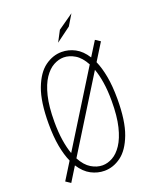

<svg xmlns="http://www.w3.org/2000/svg" viewBox="-164 -985 877 1089"><g transform="rotate(-20 275.0 -441.0)"><path d="M44 -8.5 108 -111.5Q89 -153.5 78.2 -212Q67.5 -270.5 67.5 -348Q67.5 -480.5 97.2 -558.8Q127 -637 174.5 -671.5Q222 -706 275.5 -706Q317 -706 355.5 -685.8Q394 -665.5 423 -619.5L477 -706L506.5 -686.5L442.5 -583.5Q461 -541.5 471.8 -483.2Q482.5 -425 482.5 -348Q482.5 -215.5 452.8 -136.8Q423 -58 375.8 -23.5Q328.5 11 275.5 11Q234 11 195.2 -9.2Q156.5 -29.5 127 -75.5L73.5 11ZM102 -348Q102 -284.5 109.8 -235Q117.5 -185.5 131 -148.5L402 -585Q376.5 -632.5 342.8 -652.8Q309 -673 275.5 -673Q245 -673 214.2 -656.2Q183.5 -639.5 158 -601.8Q132.5 -564 117.2 -501.5Q102 -439 102 -348ZM275.5 -22Q306 -22 336.5 -38.8Q367 -55.5 392.2 -93.5Q417.5 -131.5 432.8 -194Q448 -256.5 448 -348Q448 -411 440.2 -460.2Q432.5 -509.5 419 -546L148.5 -110Q174 -62.5 207.8 -42.2Q241.5 -22 275.5 -22ZM275.5 -762 310 -827.5 403.5 -893 364 -827.5Z"/></g></svg>

Font: Trispace SemiCondensed Thin
Style: Regular
Weight: 100
Width: 4
Designer: Tyler Finck
Foundry: Etcetera Type Company
Version: Version 1.210; ttfautohint (v1.8.3)